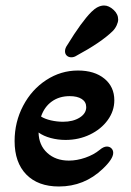

<svg xmlns="http://www.w3.org/2000/svg" viewBox="-20 -664 474 697"><path d="M216 -478Q216 -489 224 -500Q276 -585 312 -621Q335 -644 358 -644Q375 -644 392 -628.5Q409 -613 409 -593Q409 -584 403.5 -572Q398 -560 389 -551Q347 -510 258 -462Q249 -456 239 -456Q229 -456 222.5 -462Q216 -468 216 -478ZM33 -152Q33 -221 64 -280Q95 -339 148 -373.5Q201 -408 263 -408Q323 -408 359 -378.5Q395 -349 395 -300Q395 -261 371 -228Q347 -195 306.5 -175.5Q266 -156 218 -156Q190 -156 164 -163Q138 -170 120 -183Q121 -137 151.5 -109Q182 -81 230 -81Q259 -81 289.5 -91.5Q320 -102 342 -120Q356 -132 368 -132Q378 -132 384.5 -125.5Q391 -119 391 -109Q391 -87 353 -51Q286 13 194 13Q118 13 75.5 -30.5Q33 -74 33 -152ZM293 -275Q293 -294 277 -304.5Q261 -315 233 -315Q195 -315 168 -295.5Q141 -276 129 -241Q143 -232 165 -227Q187 -222 209 -222Q245 -222 269 -237Q293 -252 293 -275Z"/></svg>

Font: AkayaTelivigala
Style: Regular
Weight: 400
Designer: Vaishnavi Murthy Yerkadithaya ( vaishnavimurthy@gmail.com ), Juan Luis Blanco Aristondo ( juan@blancoletters.com )
Version: Version 1.000